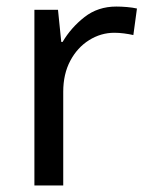

<svg xmlns="http://www.w3.org/2000/svg" viewBox="-20 -566 453 586"><path d="M335 -546Q350 -546 367.5 -544.5Q385 -543 398 -540L387 -459Q374 -462 358.5 -464Q343 -466 329 -466Q288 -466 252 -443.5Q216 -421 194.5 -380.5Q173 -340 173 -286V0H85V-536H157L167 -438H171Q197 -482 238 -514Q279 -546 335 -546Z"/></svg>

Font: Noto Sans Tagalog
Style: Regular
Weight: 400
Designer: Monotype Design Team
Foundry: Monotype Imaging Inc.
Version: Version 2.001; ttfautohint (v1.8.4.7-5d5b)